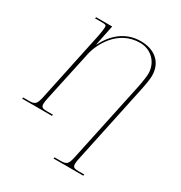

<svg xmlns="http://www.w3.org/2000/svg" viewBox="-230 -880 1203 1275"><g transform="rotate(30 371.5 -242.5)"><path d="M366 240H594L596 230H553C520 230 507 225 507 199C507 186 510 168 516 142L641 -447C651 -493 658 -540 658 -561C658 -671 580 -725 480 -725C363 -725 283 -653 235 -558H233L265 -714H142L139 -704H185C222 -704 226 -701 226 -685C226 -673 222 -644 217 -618L105 -89C91 -21 82 -10 32 -10H-11L-13 0H215L217 -10H172C139 -10 126 -15 126 -41C126 -54 129 -72 135 -98L216 -474C232 -550 308 -713 481 -713C566 -713 630 -648 630 -563C630 -545 624 -496 613 -446L484 160C471 219 463 230 413 230H368Z"/></g></svg>

Font: Noto Serif Display Thin
Style: Italic
Weight: 100
Italic angle: -12°
Designer: Monotype Design Team
Foundry: Monotype Imaging Inc.
Version: Version 2.009